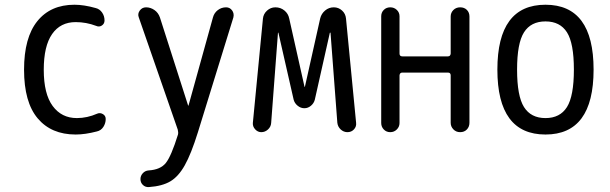

<svg xmlns="http://www.w3.org/2000/svg" viewBox="-20 -550 2540 799"><path d="M294.9 9.8Q193.4 9.8 136.7 -57.6Q80.1 -125 80.1 -259.8Q80.1 -393.6 135.3 -461.9Q190.4 -530.3 290 -530.3Q329.1 -530.3 377.9 -516.6Q394.5 -512.7 404.8 -498Q415 -483.4 415 -464.8Q415 -451.2 403.8 -443.8Q392.6 -436.5 379.9 -442.4Q338.9 -458 294.9 -458Q231.4 -458 196.8 -408.2Q162.1 -358.4 162.1 -259.8Q162.1 -159.2 199.2 -108.9Q236.3 -58.6 299.8 -58.6Q342.8 -58.6 384.8 -77.1Q396.5 -82 408.2 -75.2Q419.9 -68.4 419.9 -54.7Q419.9 -37.1 410.2 -22Q400.4 -6.8 382.8 -2.9Q334 9.8 294.9 9.8Z M719.7 -10.7 557.6 -477.5Q551.8 -492.2 561.5 -505.9Q571.3 -519.5 587.9 -519.5Q606.4 -519.5 622.6 -508.3Q638.7 -497.1 645.5 -477.5L762.7 -111.3Q762.7 -110.4 763.7 -110.4Q764.6 -110.4 764.6 -111.3L866.2 -477.5Q871.1 -496.1 886.2 -507.8Q901.4 -519.5 920.9 -519.5Q936.5 -519.5 945.8 -506.8Q955.1 -494.1 951.2 -477.5L803.7 0Q775.4 90.8 749 137.7Q722.7 184.6 689 204.6Q655.3 224.6 599.6 228.5Q585 229.5 574.7 219.7Q564.5 210 564.5 195.3Q564.5 181.6 574.2 170.9Q584 160.2 598.6 159.2Q647.5 156.2 669.9 128.4Q692.4 100.6 720.7 9.8Q722.7 1 719.7 -10.7Z M1067.4 0Q1052.7 0 1042 -11.7Q1031.2 -23.4 1032.2 -38.1L1074.2 -472.7Q1076.2 -492.2 1091.3 -505.9Q1106.4 -519.5 1126 -519.5Q1147.5 -519.5 1163.6 -506.3Q1179.7 -493.2 1183.6 -472.7L1247.1 -189.5Q1247.1 -188.5 1248 -188.5Q1249 -188.5 1249 -189.5L1312.5 -473.6Q1317.4 -493.2 1333 -506.3Q1348.6 -519.5 1369.1 -519.5Q1388.7 -519.5 1403.3 -506.3Q1418 -493.2 1419.9 -472.7L1461.9 -39.1Q1463.9 -23.4 1453.1 -11.7Q1442.4 0 1425.8 0Q1410.2 0 1397.9 -11.2Q1385.7 -22.5 1383.8 -39.1L1355.5 -413.1Q1355.5 -414.1 1354 -414.1Q1352.5 -414.1 1352.5 -413.1L1290 -134.8Q1286.1 -120.1 1273.9 -109.9Q1261.7 -99.6 1246.6 -99.6Q1231.4 -99.6 1218.8 -109.9Q1206.1 -120.1 1202.1 -134.8L1138.7 -413.1Q1138.7 -414.1 1137.7 -414.1Q1136.7 -414.1 1136.7 -413.1L1108.4 -38.1Q1107.4 -22.5 1095.2 -11.2Q1083 0 1067.4 0Z M1566.4 -38.1V-482.4Q1566.4 -498 1577.1 -508.8Q1587.9 -519.5 1604 -519.5Q1620.1 -519.5 1631.3 -508.8Q1642.6 -498 1642.6 -482.4V-327.1Q1642.6 -315.4 1654.3 -315.4H1843.8Q1854.5 -315.4 1855.5 -327.1V-481.4Q1855.5 -497.1 1866.7 -508.3Q1877.9 -519.5 1895 -519.5Q1912.1 -519.5 1922.9 -508.8Q1933.6 -498 1933.6 -481.4V-39.1Q1933.6 -22.5 1922.9 -11.2Q1912.1 0 1895 0Q1877.9 0 1866.7 -11.7Q1855.5 -23.4 1855.5 -39.1V-236.3Q1855.5 -248 1843.8 -248H1654.3Q1643.6 -248 1642.6 -236.3V-38.1Q1642.6 -22.5 1631.3 -11.2Q1620.1 0 1604 0Q1587.9 0 1577.1 -11.2Q1566.4 -22.5 1566.4 -38.1Z M2339.4 -415.5Q2310.5 -460.9 2250 -460.9Q2189.5 -460.9 2160.6 -415.5Q2131.8 -370.1 2131.8 -260.3Q2131.8 -150.4 2160.6 -104.5Q2189.5 -58.6 2250 -58.6Q2310.5 -58.6 2339.4 -104.5Q2368.2 -150.4 2368.2 -260.3Q2368.2 -370.1 2339.4 -415.5ZM2450.2 -260.3Q2450.2 9.8 2250 9.8Q2049.8 9.8 2049.8 -260.3Q2049.8 -530.3 2250 -530.3Q2450.2 -530.3 2450.2 -260.3Z"/></svg>

Font: Rounded-X Mgen+ 2m regular
Style: Regular
Weight: 400
Designer: [Source Han Sans]
Ryoko NISHIZUKA  (kana & ideographs); Paul D. Hunt (Latin, Greek & Cyrillic); Wenlong ZHANG  (bopomofo
Version: Version 1.059.20150602